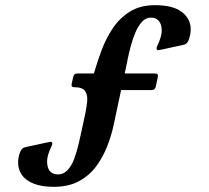

<svg xmlns="http://www.w3.org/2000/svg" viewBox="-20 -724 807 742"><path d="M345 -447Q356 -485 372.5 -529.5Q389 -574 415 -613.5Q441 -653 481 -678.5Q521 -704 579 -704Q649 -704 683 -677.5Q717 -651 717 -611Q717 -589 708 -567Q705 -560 700.5 -556Q696 -552 686 -550Q670 -547 648.5 -542Q627 -537 610 -533.5Q593 -530 591 -530Q585 -530 585 -538Q585 -541 588 -547Q605 -583 605 -605Q605 -630 594 -643Q583 -656 563 -656Q543 -656 528 -639Q513 -622 502.5 -596.5Q492 -571 485 -544.5Q478 -518 474 -498L462 -440H579Q593 -440 590 -427L582 -389Q579 -376 566 -376H448L419 -240Q411 -202 395 -160.5Q379 -119 353 -83Q327 -47 286.5 -24.5Q246 -2 188 -2Q142 -2 111 -14Q80 -26 65 -47.5Q50 -69 50 -95Q50 -106 52 -117Q54 -128 59 -139Q62 -146 66.5 -150Q71 -154 81 -156Q97 -159 118.5 -164Q140 -169 157 -172.5Q174 -176 176 -176Q182 -176 182 -168Q182 -165 179 -159Q171 -142 166.5 -127.5Q162 -113 162 -101Q162 -85 166.5 -73.5Q171 -62 180.5 -56Q190 -50 204 -50Q226 -50 241.5 -67Q257 -84 266.5 -109.5Q276 -135 282.5 -162Q289 -189 293 -208L310 -287Q315 -311 317 -334Q319 -357 309 -372Q299 -387 267 -387Q254 -387 257 -400L263 -427Q266 -440 278 -440H343Z"/></svg>

Font: Young Serif Light
Style: Regular
Weight: 300
Designer: Bastien Sozeau
Foundry: NBR — Bastien Sozeau
Version: Version 5.001